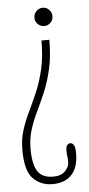

<svg xmlns="http://www.w3.org/2000/svg" viewBox="-52 -602 363 779"><g transform="rotate(-5 129.0 -212.0)"><path d="M152.5 -570Q167.5 -570 178.2 -558.8Q189 -547.5 189 -532.5Q189 -516.5 178.2 -506Q167.5 -495.5 152.5 -495.5Q137.5 -495.5 126.5 -506Q115.5 -516.5 115.5 -532.5Q115.5 -547.5 126.5 -558.8Q137.5 -570 152.5 -570ZM168 -438Q168 -371.5 156.5 -320.8Q145 -270 128 -229.5Q111 -189 93.8 -153.5Q76.5 -118 65 -82Q53.5 -46 53.5 -3.5Q53.5 58.5 72 87.5Q90.5 116.5 136 116.5Q167.5 116.5 184.2 99.5Q201 82.5 201 63.5Q201 47.5 199.5 38.8Q198 30 198 16.5Q198 0 203.2 -6.2Q208.5 -12.5 216 -12.5Q223.5 -12.5 229.8 -4.5Q236 3.5 236 31Q236 87 208.5 116.8Q181 146.5 130 146.5Q83 146.5 51.5 114.8Q20 83 20 -1.5Q20 -46 31.8 -82.8Q43.5 -119.5 60.8 -155Q78 -190.5 95.2 -230.8Q112.5 -271 124.2 -321.2Q136 -371.5 136 -438Z"/></g></svg>

Font: Imbue 10pt Thin
Style: Regular
Weight: 100
Designer: Tyler Finck
Foundry: Etcetera Type Company
Version: Version 1.102; ttfautohint (v1.8.3)